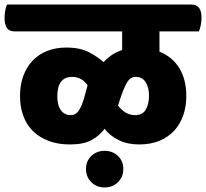

<svg xmlns="http://www.w3.org/2000/svg" viewBox="-55 -640 906 844"><path d="M764 -218Q764 -173 751 -134.5Q738 -96 712 -67Q686 -38 647 -21.5Q608 -5 556 -5Q506 -5 467 -24Q428 -43 405 -74Q382 -43 347 -24Q312 -5 252 -5Q200 -5 159 -20.5Q118 -36 90 -63.5Q62 -91 47.5 -130.5Q33 -170 33 -218Q33 -267 47.5 -306.5Q62 -346 89 -374Q116 -402 153.5 -416.5Q191 -431 236 -431Q297 -431 336 -410.5Q375 -390 400 -367Q414 -382 434 -396.5Q454 -411 482 -420V-502H10Q-15 -502 -25 -517.5Q-35 -533 -35 -563Q-35 -575 -32 -593Q-29 -611 -24 -620H786Q810 -620 820.5 -605Q831 -590 831 -561Q831 -548 827.5 -529.5Q824 -511 819 -502H646V-413Q703 -390 733.5 -340Q764 -290 764 -218ZM405 184Q370 184 346.5 161Q323 138 323 103Q323 68 346.5 45.5Q370 23 405 23Q440 23 463.5 45.5Q487 68 487 103Q487 138 463.5 161Q440 184 405 184ZM539 -134Q572 -134 586 -158.5Q600 -183 600 -220Q600 -255 585.5 -278.5Q571 -302 541 -302Q528 -302 518.5 -295Q509 -288 500.5 -272.5Q492 -257 483 -233Q474 -209 464 -176Q479 -156 497.5 -145Q516 -134 539 -134ZM262 -302Q197 -302 197 -217Q197 -176 213 -155Q229 -134 255 -134Q269 -134 279 -141Q289 -148 297.5 -164Q306 -180 313.5 -205Q321 -230 330 -265Q320 -281 302.5 -291.5Q285 -302 262 -302Z"/></svg>

Font: Baloo
Style: Regular
Weight: 400
Designer: Sarang Kulkarni and Ek Type
Foundry: Ek Type
Version: Version 1.100;PS 1.000;hotconv 1.0.88;makeotf.lib2.5.647800;